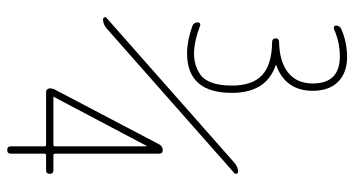

<svg xmlns="http://www.w3.org/2000/svg" viewBox="-248 -528 996 540"><g transform="rotate(90 250.0 -258.0)"><path d="M391.6 85V-172.9H390.6L252.9 87.9L252 88.9L252.9 89.8H386.7Q391.6 89.8 391.6 85ZM402.3 -217.8Q412.1 -217.8 412.1 -208V85Q412.1 89.8 417 89.8H459Q468.8 89.8 468.8 100.1Q468.8 110.4 459 110.4H417Q412.1 110.4 412.1 115.2V210Q412.1 219.7 401.9 219.7Q391.6 219.7 391.6 210V115.2Q391.6 110.4 386.7 110.4H239.3Q229.5 110.4 228.5 99.6Q228.5 90.8 234.4 81.1L386.7 -209Q392.6 -217.8 402.3 -217.8ZM34.2 -49.8Q30.3 -49.8 28.8 -53.7Q27.3 -57.6 30.3 -59.6L438.5 -419.9Q450.2 -429.7 463.9 -429.7Q466.8 -429.7 468.3 -425.8Q469.7 -421.9 467.8 -419.9L59.6 -59.6Q47.9 -49.8 34.2 -49.8ZM53.7 -300.8Q43 -304.7 43 -316.4Q43 -320.3 46.4 -322.3Q49.8 -324.2 53.7 -322.3Q93.8 -306.6 129.9 -305.7Q146.5 -305.7 160.6 -309.6Q174.8 -313.5 189.5 -323.2Q204.1 -333 212.4 -355.5Q220.7 -377.9 220.7 -412.1Q220.7 -469.7 191.4 -497.1Q162.1 -524.4 98.6 -525.4Q87.9 -525.4 87.9 -535.2Q87.9 -544.9 97.7 -544.9Q153.3 -545.9 184.1 -570.3Q214.8 -594.7 214.8 -639.6Q214.8 -715.8 138.7 -715.8Q98.6 -715.8 61.5 -699.2Q57.6 -698.2 54.7 -699.7Q51.8 -701.2 51.8 -705.1Q51.8 -715.8 63.5 -720.7Q97.7 -735.4 138.7 -736.3Q184.6 -736.3 210 -710.9Q235.4 -685.5 235.4 -639.6Q235.4 -563.5 164.1 -537.1Q163.1 -537.1 163.1 -536.1Q163.1 -535.2 164.1 -535.2Q241.2 -508.8 241.2 -412.1Q241.2 -286.1 129.9 -286.1Q95.7 -286.1 53.7 -300.8Z"/></g></svg>

Font: Rounded-X Mgen+ 1mn thin
Style: Regular
Weight: 100
Designer: [Source Han Sans]
Ryoko NISHIZUKA  (kana & ideographs); Paul D. Hunt (Latin, Greek & Cyrillic); Wenlong ZHANG  (bopomofo
Version: Version 1.059.20150602